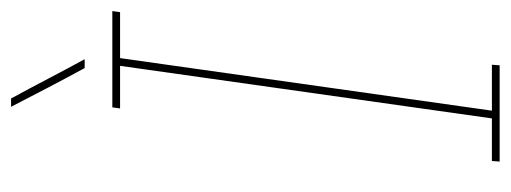

<svg xmlns="http://www.w3.org/2000/svg" viewBox="-308 -615 923 347"><g transform="rotate(-90 153.5 -441.5)"><path d="M36 -14 35 0H209L210 -14H127L222 -686H305L307 -700H133L131 -686H208L113 -14ZM149 -883H134Q151 -850 168.5 -816.5Q186 -783 204 -750H220Q202 -783 184.5 -816.5Q167 -850 149 -883Z"/></g></svg>

Font: Josefin Slab Thin Thin
Style: Italic
Weight: 250
Italic angle: -12°
Version: Version 2.000